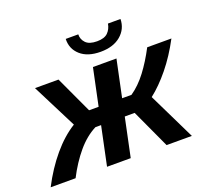

<svg xmlns="http://www.w3.org/2000/svg" viewBox="-161 -868 1117 1021"><g transform="rotate(-20 397.0 -357.0)"><path d="M-40 0Q7 -91 66 -161Q125 -231 190 -271L62 -524H195L292 -315H346L390 -524H523L479 -315H532Q580 -348 620.5 -401.5Q661 -455 697 -524H834Q789 -439 736 -374Q683 -309 629 -267L759 0H616L515 -219H459L413 0H279L325 -219H293Q236 -190 188 -133Q140 -76 101 0ZM457 -586Q384 -586 343.5 -622Q303 -658 305 -714H376Q375 -686 394.5 -665.5Q414 -645 458 -645Q500 -645 519.5 -664.5Q539 -684 544 -714H615Q614 -658 571.5 -622Q529 -586 457 -586Z"/></g></svg>

Font: Raleway
Style: Bold Italic
Weight: 700
Italic angle: -12°
Designer: Matt McInerney, Pablo Impallari, Rodrigo Fuenzalida
Foundry: Matt McInerney, Pablo Impallari, Rodrigo Fuenzalida
Version: Version 4.101;RELEASE